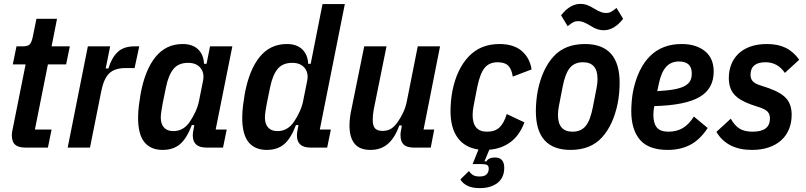

<svg xmlns="http://www.w3.org/2000/svg" viewBox="-20 -761 4157 990"><path d="M111 0Q75 0 58 -15Q41 -30 41 -64Q41 -71 42 -78.5Q43 -86 45 -94L112 -429H46L65 -522H97Q123 -522 133 -532Q143 -542 149 -571L168 -664H274L246 -522H340L321 -429H227L160 -93H246L227 0Z M329 0 433 -522H548L525 -408H539Q555 -462 586 -492Q617 -522 673 -522H698L674 -410H626Q572 -410 543.5 -383Q515 -356 502 -290L444 0Z M1044 0Q974 0 974 -63Q974 -76 978 -95L982 -116H969Q943 -47 908 -17.5Q873 12 819 12Q757 12 724.5 -28Q692 -68 692 -154Q692 -184 696 -216Q700 -248 705 -277Q728 -401 782 -467.5Q836 -534 922 -534Q973 -534 1001.5 -506.5Q1030 -479 1032 -432H1045L1063 -522H1178L1092 -93H1149L1130 0ZM874 -85Q927 -85 960 -135Q976 -159 988.5 -186.5Q1001 -214 1006 -240L1027 -345Q1035 -385 1013.5 -411Q992 -437 950 -437Q901 -437 875 -406Q849 -375 836 -312L819 -229Q815 -209 812 -188Q809 -167 809 -155Q809 -122 825.5 -103.5Q842 -85 874 -85Z M1581 0Q1511 0 1511 -63Q1511 -76 1515 -95L1519 -116H1506Q1480 -47 1445 -17.5Q1410 12 1356 12Q1294 12 1261.5 -28Q1229 -68 1229 -154Q1229 -184 1233 -216Q1237 -248 1242 -277Q1265 -401 1319 -467.5Q1373 -534 1459 -534Q1510 -534 1538.5 -506.5Q1567 -479 1569 -432H1582L1643 -740H1758L1629 -93H1686L1667 0ZM1411 -85Q1464 -85 1497 -135Q1513 -159 1525.5 -186.5Q1538 -214 1543 -240L1564 -345Q1572 -385 1550.5 -411Q1529 -437 1487 -437Q1438 -437 1412 -406Q1386 -375 1373 -312L1356 -229Q1352 -209 1349 -188Q1346 -167 1346 -155Q1346 -122 1362.5 -103.5Q1379 -85 1411 -85Z M1973 -522 1910 -211Q1902 -174 1902 -142Q1902 -112 1914 -99Q1926 -86 1952 -86Q1978 -86 1996 -97Q2014 -108 2030 -131Q2046 -154 2058.5 -180Q2071 -206 2077 -235L2134 -522H2249L2164 -93H2219L2201 0H2114Q2078 0 2061.5 -15.5Q2045 -31 2045 -65Q2045 -72 2046 -79.5Q2047 -87 2049 -95L2052 -114H2039Q2017 -52 1981 -20Q1945 12 1890 12Q1834 12 1808 -20.5Q1782 -53 1782 -114Q1782 -135 1785 -157.5Q1788 -180 1792 -197L1858 -522Z M2555 -534Q2629 -534 2670.5 -498Q2712 -462 2721 -403L2624 -366Q2618 -405 2600.5 -422.5Q2583 -440 2546 -440Q2502 -440 2478.5 -410.5Q2455 -381 2441 -313L2422 -215Q2417 -190 2417 -168Q2417 -82 2491 -82Q2533 -82 2556 -104.5Q2579 -127 2593 -173L2684 -130Q2659 -63 2612.5 -28.5Q2566 6 2503 11L2478 71H2488Q2500 51 2532 51Q2557 51 2568.5 65Q2580 79 2580 104Q2580 155 2545.5 182Q2511 209 2454 209Q2414 209 2389.5 196.5Q2365 184 2354 164L2398 121Q2405 132 2417 140.5Q2429 149 2453 149Q2478 149 2489 138Q2500 127 2500 109Q2500 95 2492 90Q2484 85 2461 85H2417L2447 10Q2377 0 2340 -50.5Q2303 -101 2303 -188Q2303 -212 2305.5 -240Q2308 -268 2313 -294Q2336 -406 2397 -470Q2458 -534 2555 -534Z M2922 12Q2743 12 2743 -188Q2743 -212 2745.5 -240Q2748 -268 2753 -294Q2776 -406 2834.5 -470Q2893 -534 2996 -534Q3175 -534 3175 -334Q3175 -310 3172.5 -282Q3170 -254 3165 -228Q3142 -116 3083.5 -52Q3025 12 2922 12ZM2932 -82Q2976 -82 3000 -111.5Q3024 -141 3037 -209L3056 -307Q3061 -332 3061 -354Q3061 -440 2986 -440Q2942 -440 2918 -410.5Q2894 -381 2881 -313L2862 -215Q2857 -190 2857 -168Q2857 -82 2932 -82ZM3093 -605Q3077 -605 3061 -610Q3045 -615 3023 -629Q3000 -643 2986.5 -647.5Q2973 -652 2961 -652Q2947 -652 2937 -647Q2927 -642 2907 -626L2873 -682Q2919 -741 2973 -741Q2989 -741 3005 -736Q3021 -731 3043 -717Q3066 -703 3079.5 -698.5Q3093 -694 3105 -694Q3119 -694 3129 -699Q3139 -704 3159 -720L3193 -664Q3147 -605 3093 -605Z M3423 12Q3324 12 3279.5 -40.5Q3235 -93 3235 -188Q3235 -212 3237.5 -241Q3240 -270 3245 -294Q3270 -411 3332.5 -472.5Q3395 -534 3495 -534Q3569 -534 3614.5 -497.5Q3660 -461 3660 -392Q3660 -303 3586.5 -260.5Q3513 -218 3354 -214Q3351 -202 3350 -189.5Q3349 -177 3349 -168Q3349 -125 3367 -103.5Q3385 -82 3427 -82Q3468 -82 3499.5 -100Q3531 -118 3558 -160L3629 -101Q3590 -41 3539.5 -14.5Q3489 12 3423 12ZM3481 -444Q3439 -444 3414 -415.5Q3389 -387 3377 -329L3369 -291Q3423 -294 3457.5 -300.5Q3492 -307 3512 -318.5Q3532 -330 3539.5 -345.5Q3547 -361 3547 -382Q3547 -444 3481 -444Z M3857 12Q3729 12 3674 -81L3748 -149Q3769 -112 3794.5 -97Q3820 -82 3861 -82Q3950 -82 3950 -150Q3950 -172 3938.5 -184.5Q3927 -197 3898 -207L3853 -222Q3791 -244 3764.5 -275.5Q3738 -307 3738 -359Q3738 -395 3750 -427Q3762 -459 3786.5 -483Q3811 -507 3848 -520.5Q3885 -534 3935 -534Q3991 -534 4031 -514.5Q4071 -495 4101 -453L4027 -385Q3990 -440 3927 -440Q3850 -440 3850 -375Q3850 -354 3862 -341.5Q3874 -329 3900 -321L3945 -306Q4009 -283 4035.5 -252Q4062 -221 4062 -169Q4062 -129 4048.5 -95.5Q4035 -62 4008.5 -38Q3982 -14 3944 -1Q3906 12 3857 12Z"/></svg>

Font: IBM Plex Sans Condensed SemiBold
Style: Italic
Weight: 600
Width: 3
Italic angle: -11°
Designer: Mike Abbink, Paul van der Laan, Pieter van Rosmalen
Foundry: Bold Monday
Version: Version 1.3